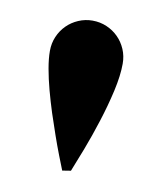

<svg xmlns="http://www.w3.org/2000/svg" viewBox="-49 -741 333 402"><g transform="rotate(10 117.5 -540.0)"><path d="M108.9 -379.9Q104 -392.1 96.9 -410.4Q89.8 -428.7 82.3 -450.2Q74.7 -471.7 67.1 -495.1Q59.6 -518.6 53.5 -541.3Q47.4 -564 43.7 -585Q40 -606 40 -622.1Q40 -638.7 46.1 -652.8Q52.2 -667 62.7 -677.5Q73.2 -688 87.4 -694.1Q101.6 -700.2 117.2 -700.2Q133.3 -700.2 147.5 -694.1Q161.6 -688 172.1 -677.5Q182.6 -667 188.7 -652.8Q194.8 -638.7 194.8 -622.1Q194.8 -597.2 187.3 -563.7Q179.7 -530.3 168.9 -496.6Q158.2 -462.9 146.5 -432.4Q134.8 -401.9 127 -382.8Z"/></g></svg>

Font: Purple Purse
Style: Regular
Weight: 400
Designer: Astigmatic (AOETI)
Foundry: Astigmatic (AOETI)
Version: Version 1.000